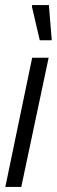

<svg xmlns="http://www.w3.org/2000/svg" viewBox="-20 -738 224 758"><path d="M1 0 107 -510H172L64 0ZM137 -579 106 -712 107 -718H173L184 -584V-579Z"/></svg>

Font: Saira ExtraCondensed
Style: Italic
Weight: 400
Width: 2
Italic angle: -12°
Designer: Hector Gatti with collaboration of the Omnibus-Type team
Foundry: Omnibus-Type
Version: Version 1.101